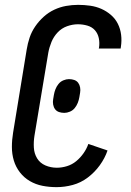

<svg xmlns="http://www.w3.org/2000/svg" viewBox="-20 -763 540 791"><path d="M213 8Q183 8 155 2.5Q127 -3 103 -17Q79 -31 62 -53Q45 -75 37 -101.5Q29 -128 29 -157.5Q29 -187 34 -217L90 -559Q94 -584 102 -608Q110 -632 125 -654Q140 -676 160 -694Q180 -712 203.5 -723Q227 -734 252 -738.5Q277 -743 302 -743Q327 -743 351.5 -739.5Q376 -736 397.5 -726.5Q419 -717 437 -701.5Q455 -686 465.5 -665Q476 -644 479 -619.5Q482 -595 478 -570L477 -563H387L388 -567Q391 -587 387 -606Q383 -625 371 -638.5Q359 -652 340 -657.5Q321 -663 301 -663Q279 -663 256.5 -655Q234 -647 217.5 -629.5Q201 -612 192 -590Q183 -568 179 -546L122 -204Q118 -179 119.5 -154.5Q121 -130 133 -110.5Q145 -91 167 -81.5Q189 -72 214 -72Q235 -72 256 -78.5Q277 -85 294 -99Q311 -113 324 -131.5Q337 -150 344 -170L423 -143Q412 -111 391 -82Q370 -53 341.5 -31.5Q313 -10 279.5 -1Q246 8 213 8ZM245 -298Q233 -298 223 -301.5Q213 -305 207 -313Q201 -321 199 -332Q197 -343 199 -354L202 -372Q204 -384 208.5 -395.5Q213 -407 221 -417Q229 -427 241 -432Q253 -437 264 -437Q276 -437 286 -433.5Q296 -430 302 -422Q308 -414 310 -403Q312 -392 310 -381L307 -363Q305 -351 300.5 -339.5Q296 -328 288 -318Q280 -308 268 -303Q256 -298 245 -298Z"/></svg>

Font: Iosevka Curly Medium
Style: Italic
Weight: 500
Italic angle: -9°
Monospace: yes
Designer: Belleve Invis
Foundry: Belleve Invis
Version: Version 22.1.2; ttfautohint (v1.8.4)